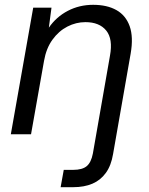

<svg xmlns="http://www.w3.org/2000/svg" viewBox="-20 -558 621 798"><path d="M25 0 118 -526H194L183 -443Q214 -488 262 -513Q310 -538 367 -538Q425 -538 464 -516Q503 -494 519 -449Q535 -404 523 -335L450 82Q442 130 420 160.5Q398 191 364 205.5Q330 220 284 220H232L245 148H284Q322 148 340.5 132.5Q359 117 366 80L437 -326Q450 -396 421.5 -431Q393 -466 335 -466Q296 -466 260 -447.5Q224 -429 198 -393Q172 -357 163 -305L109 0Z"/></svg>

Font: DM Sans 9pt
Style: Italic
Weight: 400
Italic angle: -10°
Designer: Colophon Foundry, Jonny Pinhorn
Foundry: Colophon Foundry
Version: Version 4.004